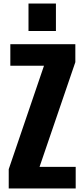

<svg xmlns="http://www.w3.org/2000/svg" viewBox="-20 -1058 473 1078"><path d="M29 0V-108L227 -689H38V-810H403V-709L202 -121H405V0ZM140 -884V-1038H294V-884Z"/></svg>

Font: Oswald
Style: Bold
Weight: 700
Designer: Vernon Adams
Foundry: Vernon Adams
Version: Version 4.103;gftools[0.9.33.dev8+g029e19f]